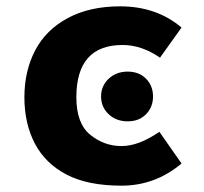

<svg xmlns="http://www.w3.org/2000/svg" viewBox="-20 -569 645 606"><path d="M359 -549Q474 -549 553 -482L485 -387Q427 -427 367 -427Q221 -427 221 -262Q221 -179 265 -143.5Q309 -108 363.5 -108Q418 -108 483 -153L553 -53Q470 17 363.5 17Q257 17 190 -18Q123 -53 90 -116Q57 -179 57 -262Q57 -345 91 -410Q125 -475 194 -512Q263 -549 359 -549ZM323 -208.5Q299 -231 299 -264.5Q299 -298 323 -320.5Q347 -343 383 -343Q419 -343 441 -320.5Q463 -298 463 -264.5Q463 -231 441 -208.5Q419 -186 383 -186Q347 -186 323 -208.5Z"/></svg>

Font: Fix15 Mono
Style: Bold
Weight: 700
Designer: Carrois Corporate & Edenspiekermann AG
Foundry: Carrois Corporate GbR & Edenspiekermann AG
Version: Version 3.206